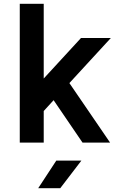

<svg xmlns="http://www.w3.org/2000/svg" viewBox="-20 -750 640 1010"><path d="M210 -337 406 -550H563L345 -313L559 0H414L262 -223L210 -166V0H84V-730H210ZM181 240 276 95H408L297 240Z"/></svg>

Font: Tiny
Style: Bold
Weight: 700
Monospace: yes
Designer: Philipp Nurullin, Konstantin Bulenkov
Foundry: JetBrains
Version: Version 2.251; ttfautohint (v1.8.4.7-5d5b)